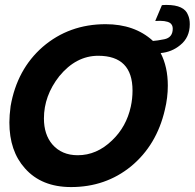

<svg xmlns="http://www.w3.org/2000/svg" viewBox="-20 -744 789 778"><path d="M742 -683Q749 -668 749 -646Q749 -592 710 -561Q676 -533 631 -529Q660 -473 660 -397Q660 -348 648 -299Q615 -156 511 -70Q408 14 268 14Q148 14 81 -62Q18 -132 18 -248Q18 -276 23 -314Q49 -463 153 -554Q260 -646 408 -646Q525 -646 599 -579V-578Q616 -579 646 -585Q680 -592 680 -628Q680 -643 669 -651Q652 -662 609 -659L636 -723Q642 -724 655 -724Q727 -724 742 -683ZM510 -312Q517 -344 517 -377Q517 -518 378 -518Q288 -518 220 -435Q158 -356 158 -264Q158 -199 192 -159Q230 -115 295 -115Q372 -115 434 -175Q492 -230 510 -312Z"/></svg>

Font: GFS Neohellenic Rg
Style: Bold Italic
Weight: 700
Italic angle: -12°
Designer: Designed by Takis Katsoulidis and George D. Matthiopoulos.
Foundry: Designed by Takis Katsoulidis and George D. Matthiopoulos.
Version: Version 1.0